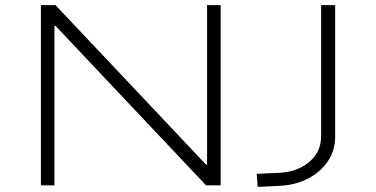

<svg xmlns="http://www.w3.org/2000/svg" viewBox="-20 -725 1470 751"><path d="M140 0V-705H197L786 -81H790V-705H843V0H786L197 -624H193V0ZM988 6 984 -45 1071 -49Q1119 -51 1156 -69.5Q1193 -88 1214.5 -119Q1236 -150 1236 -193V-705H1291V-191Q1291 -137 1262.5 -94.5Q1234 -52 1185 -26.5Q1136 -1 1073 2Z"/></svg>

Font: Nunito Sans 7pt Expanded ExtraLight
Style: Regular
Weight: 250
Width: 7
Designer: Vernon Adams
Foundry: Vernon Adams
Version: Version 3.101;gftools[0.9.27]